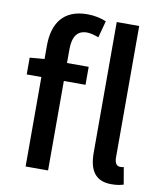

<svg xmlns="http://www.w3.org/2000/svg" viewBox="-90 -883 822 968"><g transform="rotate(10 321.5 -398.5)"><path d="M105 -550 30 -544V-458H105V0H220V-458H331V-550H220V-620C220 -686 244 -719 293 -719C309 -719 329 -714 353 -705L376 -791C351 -802 316 -810 279 -810C156 -810 105 -732 105 -619ZM593 -83C582 -80 580 -81 573 -81C560 -81 546 -92 546 -123V-797H431V-129C431 -40 462 13 546 13C574 13 593 9 608 4Z"/></g></svg>

Font: Spoqa Han Sans Neo Medium
Style: Regular
Weight: 500
Designer: [Spoqa Han Sans Neo] Dong-huui Kim  Younghwa Kang  Yujin Lee  [Noto Sans] Ryoko NISHIZUKA  (kana & ideographs); Paul D. 
Foundry: Spoqa (http://www.spoqa-han-sans.com)
Version: Version 1.000